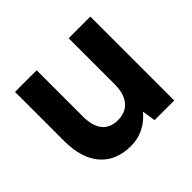

<svg xmlns="http://www.w3.org/2000/svg" viewBox="-126 -651 809 809"><g transform="rotate(-45 278.5 -246.5)"><path d="M498.2 0H381.2L371.7 -60Q346.7 -29 311.7 -11Q276.7 7 234.8 7Q146.3 7 97.8 -48.8Q49.4 -104.5 49.4 -209V-500H178.4V-225Q178.4 -168.2 202 -138.6Q225.7 -108.9 272 -108.9Q318.9 -108.9 344 -139.3Q369.2 -169.7 369.2 -228.5V-500H498.2Z"/></g></svg>

Font: AF Albert Sans Medium
Style: Regular
Weight: 500
Designer: Andreas Rasmussen
Foundry: a.Foundry
Version: Version 1.300;Glyphs 3.2 (3231)